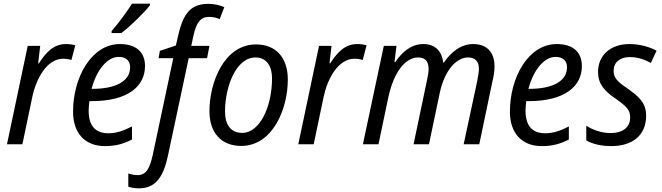

<svg xmlns="http://www.w3.org/2000/svg" viewBox="-20 -786 3604 1046"><path d="M18 0H102L156 -258C177 -357 235 -466 324 -466C340 -466 354 -464 369 -459L390 -539C374 -544 356 -546 339 -546C272 -546 230 -500 192 -441H188L199 -536H131Z M588 -617V-606H641C688 -640 768 -720 796 -756L797 -766H699C671 -721 627 -661 588 -617ZM552 10C612 10 654 -3 699 -26V-97C652 -73 614 -60 570 -60C497 -60 463 -104 463 -183C463 -200 465 -219 467 -235H480C677 -235 770 -316 770 -426C770 -502 722 -546 633 -546C479 -546 378 -365 378 -178C378 -61 442 10 552 10ZM485 -302H479C507 -409 567 -476 626 -476C669 -476 689 -453 689 -420C689 -340 604 -302 485 -302Z M738 240C833 240 872 169 895 62L1008 -469H1108L1121 -536H1022L1033 -588C1050 -666 1073 -694 1120 -694C1141 -694 1160 -689 1177 -682L1202 -747C1181 -757 1147 -765 1116 -765C1021 -765 978 -716 950 -589L938 -538L851 -509L844 -469H924L813 54C797 128 778 168 730 168C711 168 695 164 679 159V231C696 237 715 240 738 240Z M1294 9C1464 9 1548 -189 1548 -353C1548 -472 1483 -544 1375 -544C1200 -544 1121 -335 1121 -181C1121 -62 1186 9 1294 9ZM1300 -62C1239 -62 1206 -104 1206 -179C1206 -312 1265 -473 1372 -473C1437 -473 1462 -419 1462 -360C1462 -202 1394 -62 1300 -62Z M1605 0H1689L1743 -258C1764 -357 1822 -466 1911 -466C1927 -466 1941 -464 1956 -459L1977 -539C1961 -544 1943 -546 1926 -546C1859 -546 1817 -500 1779 -441H1775L1786 -536H1718Z M1957 0H2042L2095 -253C2126 -400 2192 -473 2258 -473C2298 -473 2315 -450 2315 -410C2315 -395 2312 -374 2306 -348L2233 0H2317L2376 -281C2403 -406 2468 -473 2530 -473C2570 -473 2589 -450 2589 -412C2589 -394 2585 -373 2580 -345L2506 0H2591L2663 -344C2670 -372 2674 -397 2674 -425C2674 -503 2631 -546 2558 -546C2488 -546 2435 -499 2398 -445H2395C2386 -509 2351 -546 2286 -546C2217 -546 2167 -498 2134 -448H2129L2140 -536H2071Z M2932 10C2992 10 3034 -3 3079 -26V-97C3032 -73 2994 -60 2950 -60C2877 -60 2843 -104 2843 -183C2843 -200 2845 -219 2847 -235H2860C3057 -235 3150 -316 3150 -426C3150 -502 3102 -546 3013 -546C2859 -546 2758 -365 2758 -178C2758 -61 2822 10 2932 10ZM2865 -302H2859C2887 -409 2947 -476 3006 -476C3049 -476 3069 -453 3069 -420C3069 -340 2984 -302 2865 -302Z M3310 10C3427 10 3500 -50 3500 -155C3500 -227 3460 -260 3397 -305C3337 -345 3323 -366 3323 -401C3323 -445 3356 -475 3410 -475C3458 -475 3495 -460 3526 -443L3557 -510C3521 -529 3469 -546 3409 -546C3304 -546 3238 -483 3238 -394C3238 -330 3271 -291 3336 -247C3396 -205 3413 -185 3413 -146C3413 -94 3375 -61 3305 -61C3256 -61 3204 -81 3174 -101V-21C3206 -3 3251 10 3310 10Z"/></svg>

Font: Noto Sans SemiCondensed
Style: Italic
Weight: 400
Width: 4
Italic angle: -12°
Designer: Monotype Design Team
Foundry: Monotype Imaging Inc.
Version: Version 2.013